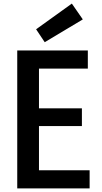

<svg xmlns="http://www.w3.org/2000/svg" viewBox="-20 -1049 569 1069"><path d="M177 -101H479V0H76V-768H469V-667H177L197 -691V-427L177 -446H436V-347H177L197 -371V-77ZM229 -814 181 -886 380 -1029 441 -941Z"/></svg>

Font: Yaldevi ExtraLight SemiBold
Style: Regular
Weight: 600
Version: Version 1.100